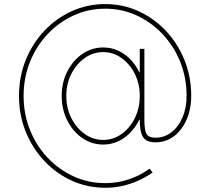

<svg xmlns="http://www.w3.org/2000/svg" viewBox="-20 -719 1021 933"><path d="M491.2 193.4Q404.3 193.4 328.4 158.7Q252.4 124 194.8 62.5Q137.2 1 104.7 -79.8Q72.3 -160.6 72.3 -252.9Q72.3 -345.7 104.7 -426.5Q137.2 -507.3 194.8 -568.6Q252.4 -629.9 328.4 -664.6Q404.3 -699.2 491.2 -699.2Q577.6 -699.2 653.3 -664.6Q729 -629.9 786.6 -568.6Q844.2 -507.3 876.7 -426.5Q909.2 -345.7 909.2 -252.9Q909.2 -204.6 896.2 -163.3Q883.3 -122.1 860.1 -91.6Q836.9 -61 805.2 -44.2Q773.4 -27.3 735.4 -27.3Q707 -27.3 690.4 -37.6Q673.8 -47.9 666.5 -72Q659.2 -96.2 659.2 -136.7H656.2Q630.9 -83.5 584.5 -50Q538.1 -16.6 481.4 -16.6Q425.3 -16.6 379.6 -48.3Q334 -80.1 306.9 -133.8Q279.8 -187.5 279.8 -252.9Q279.8 -318.4 306.9 -371.6Q334 -424.8 379.6 -456.5Q425.3 -488.3 481.4 -488.3Q538.1 -488.3 584.5 -455.3Q630.9 -422.4 656.2 -368.2H659.2V-481.4H681.6V-136.7Q681.6 -84.5 692.6 -67.1Q703.6 -49.8 735.4 -49.8Q778.8 -49.8 813 -76.2Q847.2 -102.5 866.9 -148.7Q886.7 -194.8 886.7 -252.9Q886.7 -340.8 856 -417.7Q825.2 -494.6 770.5 -552.7Q715.8 -610.8 644.3 -643.8Q572.8 -676.8 491.2 -676.8Q409.2 -676.8 337.4 -643.8Q265.6 -610.8 210.9 -552.7Q156.2 -494.6 125.5 -417.7Q94.7 -340.8 94.7 -252.9Q94.7 -165 125.5 -88.1Q156.2 -11.2 210.9 46.9Q265.6 105 337.4 137.9Q409.2 170.9 491.2 170.9Q530.3 170.9 567.6 162.8Q605 154.8 640.1 139.2Q675.3 123.5 707 100.6L721.7 119.1Q687.5 143.1 649.9 159.7Q612.3 176.3 572.5 184.8Q532.7 193.4 491.2 193.4ZM481.4 -39.1Q530.8 -39.1 571 -67.9Q611.3 -96.7 635.3 -145.3Q659.2 -193.8 659.2 -252.9Q659.2 -312 635 -360.1Q610.8 -408.2 570.6 -437Q530.3 -465.8 481.4 -465.8Q432.6 -465.8 391.8 -437Q351.1 -408.2 326.7 -360.1Q302.2 -312 302.2 -252.9Q302.2 -193.8 326.7 -145.3Q351.1 -96.7 391.8 -67.9Q432.6 -39.1 481.4 -39.1Z"/></svg>

Font: Inter Thin
Style: Regular
Weight: 250
Designer: Rasmus Andersson
Foundry: rsms
Version: Version 4.001;git-66647c0bb